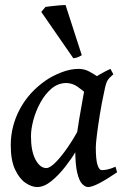

<svg xmlns="http://www.w3.org/2000/svg" viewBox="-20 -735 500 775"><path d="M452.6 -39.6Q411.1 -11.2 381.1 4.4Q351.1 20 335.9 20Q324.2 20 312 7.8Q299.8 -4.4 291.7 -37.6Q283.7 -70.8 283.7 -133.8Q283.7 -147.5 288.3 -181.2Q293 -214.8 299.8 -254.6Q306.6 -294.4 312.7 -328.1Q318.8 -361.8 321.3 -376Q324.2 -391.1 341.1 -405.8Q357.9 -420.4 380.9 -433.6Q403.8 -446.8 425.8 -457L437.5 -435.1Q420.9 -421.4 414.1 -410.4Q407.2 -399.4 400.9 -366.2Q390.6 -319.8 383.1 -272.9Q375.5 -226.1 371.1 -190.2Q366.7 -154.3 366.7 -140.1Q366.7 -91.8 373.3 -70.1Q379.9 -48.3 391.6 -48.3Q401.4 -48.3 414.1 -51Q426.8 -53.7 446.3 -62ZM407.7 -409.2Q393.6 -399.4 385.5 -382.6Q377.4 -365.7 371.3 -352.3Q365.2 -338.9 356.4 -338.9Q348.1 -338.9 331.8 -354Q315.4 -369.1 293.7 -384.5Q272 -399.9 246.6 -399.9Q213.9 -399.4 187.7 -377.2Q161.6 -355 143.1 -321Q124.5 -287.1 114.7 -250.5Q105 -213.9 105 -185.1Q105 -125 123.3 -90.8Q141.6 -56.6 167 -56.6Q181.6 -56.6 204.6 -79.8Q227.5 -103 252.7 -139.4Q277.8 -175.8 298.3 -214.8L287.1 -125.5Q269.5 -95.7 243.2 -61.8Q216.8 -27.8 187.3 -3.9Q157.7 20 129.9 20Q107.9 20 83 3.2Q58.1 -13.7 40.8 -50.8Q23.4 -87.9 23.4 -148.9Q23.4 -226.1 60.3 -294.9Q97.2 -363.8 166 -411.1Q192.4 -429.2 228.3 -443.1Q264.2 -457 297.9 -457Q320.8 -457 341.6 -445.6Q362.3 -434.1 379.2 -422.4Q396 -410.6 407.7 -409.2ZM310.1 -512.2Q291.5 -500.5 275.9 -500L146.5 -687L163.6 -707Q171.4 -708.5 187.5 -710.2Q203.6 -711.9 220 -713.4Q236.3 -714.8 244.6 -714.8Z"/></svg>

Font: Gentium Book Plus
Style: Italic
Weight: 400
Italic angle: -8°
Designer: Victor Gaultney, Annie Olsen, Iska Routamaa, Becca Hirsbrunner
Foundry: SIL International
Version: Version 6.101